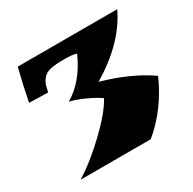

<svg xmlns="http://www.w3.org/2000/svg" viewBox="-118 -621 745 742"><g transform="rotate(-30 254.0 -250.0)"><path d="M272 -429Q255 -435 216.5 -435Q178 -435 156 -430Q134 -425 123.5 -412.5Q113 -400 110 -392Q106 -384 100 -355Q70 -355 16 -357Q31 -434 48 -500H492Q435 -380 289 -293Q414 -258 500 -198Q447 -78 353 0H40Q107 -42 178 -110Q249 -178 276 -228Q253 -244 216 -261Q179 -278 151 -284Q227 -328 272 -429Z"/></g></svg>

Font: Ruslan Display
Style: Regular
Weight: 400
Version: Version 1.001